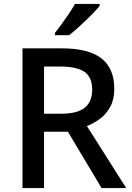

<svg xmlns="http://www.w3.org/2000/svg" viewBox="-20 -961 675 981"><path d="M295 -714Q433 -714 498.5 -662.5Q564 -611 564 -507Q564 -453 543.5 -415.5Q523 -378 491.5 -354.5Q460 -331 424 -317L625 0H499L327 -288H205V0H95V-714ZM288 -621H205V-380H293Q376 -380 413.5 -411Q451 -442 451 -503Q451 -567 411.5 -594Q372 -621 288 -621ZM489 -931Q478 -917 459 -897Q440 -877 417.5 -855.5Q395 -834 373 -814.5Q351 -795 333 -781H261V-793Q276 -812 295 -838Q314 -864 332.5 -891.5Q351 -919 363 -941H489Z"/></svg>

Font: Noto Sans Nag Mundari Medium
Style: Regular
Weight: 500
Version: Version 1.000